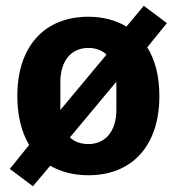

<svg xmlns="http://www.w3.org/2000/svg" viewBox="-20 -595 612 665"><path d="M94 50 154 -21C190 0 235 12 286 12C440 12 532 -93 532 -262C532 -329 518 -387 490 -431L558 -515L478 -575L418 -503C381 -525 337 -537 286 -537C132 -537 40 -432 40 -263C40 -195 54 -138 81 -93L14 -10ZM286 -96C260 -96 238 -104 222 -119L383 -312V-214C383 -143 347 -96 286 -96ZM189 -311C189 -382 225 -429 286 -429C311 -429 333 -421 349 -406L189 -214Z"/></svg>

Font: IBM Plex Thai Looped
Style: Bold
Weight: 700
Designer: Mike Abbink, Paul van der Laan, Pieter van Rosmalen, Ben Mitchell, Mark Frömberg
Foundry: Bold Monday
Version: Version 1.0